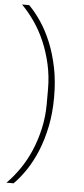

<svg xmlns="http://www.w3.org/2000/svg" viewBox="-60 -793 420 964"><g transform="rotate(5 150.0 -311.0)"><path d="M212 -311Q212 -230 198 -162Q184 -94 161 -38Q138 18 108.5 62Q79 106 47 138H11Q45 104 75.5 60Q106 16 128.5 -36.5Q151 -89 164.5 -149Q178 -209 178 -274V-348Q178 -413 164.5 -473Q151 -533 128.5 -585.5Q106 -638 75.5 -682Q45 -726 11 -760H47Q79 -728 108.5 -684Q138 -640 161 -584Q184 -528 198 -460Q212 -392 212 -311Z"/></g></svg>

Font: IBM Plex Sans Condensed ExtraLight
Style: Regular
Weight: 200
Width: 3
Designer: Mike Abbink, Paul van der Laan, Pieter van Rosmalen
Foundry: Bold Monday
Version: Version 1.3